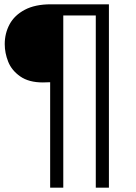

<svg xmlns="http://www.w3.org/2000/svg" viewBox="-20 -762 632 892"><path d="M425 110V-690H274V110H213V-380Q201 -379 179 -379Q114 -379 74 -407Q34 -435 18 -475.5Q2 -516 2 -557Q2 -607 24.5 -649Q47 -691 95 -716.5Q143 -742 216 -742H486V110Z"/></svg>

Font: Kalaa
Style: Regular
Weight: 400
Version: Version 1.20 June 5, 2016